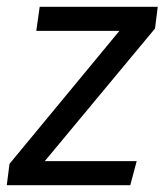

<svg xmlns="http://www.w3.org/2000/svg" viewBox="-32 -546 485 566"><path d="M425 -462 100 -71H371L352 0H-12L-4 -63L320 -455H75L85 -526H433Z"/></svg>

Font: Fira Sans Book
Style: Italic
Weight: 350
Italic angle: -8°
Designer: bBox Type GmbH & Carrois Corporate GbR & Edenspiekermann AG
Foundry: bBox Type GmbH & Carrois Corporate GbR & Edenspiekermann AG
Version: Version 4.301